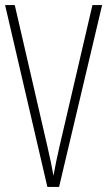

<svg xmlns="http://www.w3.org/2000/svg" viewBox="-20 -734 421 754"><path d="M381 -714H343L213 -156C204 -117 197 -83 190 -44C183 -83 176 -116 167 -155L38 -714H0L166 0H212Z"/></svg>

Font: Noto Sans Myanmar ExtraCondensed ExtraLight
Style: Regular
Weight: 200
Width: 2
Designer: Monotype Design Team
Foundry: Monotype Imaging Inc.
Version: Version 2.107